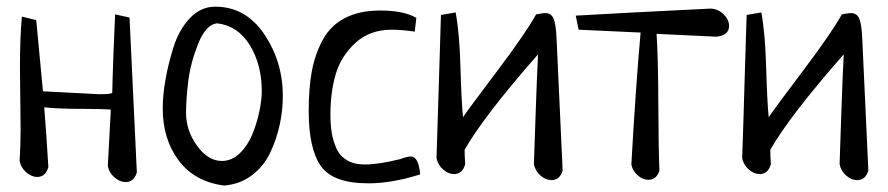

<svg xmlns="http://www.w3.org/2000/svg" viewBox="-20 -539 2715 587"><path d="M332 -495.1 376 -485.4 398.4 -11.7Q389.6 17.6 364.3 17.6Q346.7 17.6 330.1 3.4Q313.5 -10.7 309.6 -31.2Q309.6 -34.2 318.4 -196.3V-204.1Q291 -206.1 237.3 -206.1Q156.2 -206.1 115.2 -210.9Q120.1 -154.3 127.9 -28.3Q119.1 2 93.8 2Q76.2 2 60.1 -12.2Q43.9 -26.4 40 -46.9Q43 -95.7 43 -144.5Q43 -175.8 42 -238.3Q41 -300.8 41 -331.1Q41 -424.8 46.9 -488.3L90.8 -477.5Q110.4 -265.6 111.3 -259.8Q278.3 -251 283.2 -251Q323.2 -251 323.2 -255.9Q323.2 -275.4 327.1 -379.9Q331.1 -484.4 332 -495.1Z M477.5 -208Q477.5 -247.1 485.8 -294.9Q494.1 -342.8 510.7 -395.5Q527.3 -448.2 560.5 -483.4Q593.8 -518.6 637.7 -518.6Q731.4 -518.6 788.1 -434.1Q844.7 -349.6 844.7 -246.1Q844.7 -202.1 835.4 -158.7Q826.2 -115.2 806.6 -73.2Q787.1 -31.2 750.5 -3.4Q713.9 24.4 665 28.3Q575.2 16.6 526.4 -48.3Q477.5 -113.3 477.5 -208ZM643.6 -467.8Q609.4 -463.9 585.9 -405.3Q562.5 -346.7 555.7 -291.5Q548.8 -236.3 548.8 -194.3Q548.8 -139.6 582.5 -93.3Q616.2 -46.9 658.2 -46.9Q688.5 -46.9 712.9 -70.3Q737.3 -93.8 751.5 -128.4Q765.6 -163.1 772.9 -198.2Q780.3 -233.4 780.3 -260.7Q780.3 -340.8 744.1 -400.4Q708 -460 643.6 -467.8Z M1252.9 -484.4 1248 -442.4Q1207 -448.2 1177.7 -448.2Q1110.4 -448.2 1066.4 -407.7Q1022.5 -367.2 1006.3 -312Q990.2 -256.8 990.2 -189.5Q990.2 -158.2 994.1 -133.8Q998 -109.4 1008.3 -85.9Q1018.6 -62.5 1040.5 -49.3Q1062.5 -36.1 1094.7 -36.1Q1137.7 -36.1 1204.1 -52.7Q1224.6 -60.5 1236.3 -60.5Q1259.8 -60.5 1264.6 -5.9Q1178.7 21.5 1105.5 21.5Q999 21.5 961.4 -30.8Q923.8 -83 923.8 -200.2Q923.8 -268.6 933.1 -319.8Q942.4 -371.1 965.8 -415.5Q989.3 -460 1033.7 -483.4Q1078.1 -506.8 1142.6 -506.8Q1214.8 -506.8 1252.9 -484.4Z M1400.4 -81.1Q1400.4 -64.5 1402.3 -37.1Q1393.6 -6.8 1368.2 -6.8Q1350.6 -6.8 1334.5 -21Q1318.4 -35.2 1314.5 -55.7Q1317.4 -134.8 1321.8 -287.1Q1326.2 -439.5 1328.1 -493.2L1373 -501Q1384.8 -438.5 1387.7 -335Q1390.6 -231.4 1395.5 -180.7Q1414.1 -208 1501 -323.2Q1587.9 -438.5 1619.1 -495.1Q1640.6 -499 1646.5 -499Q1665 -499 1672.4 -482.4Q1679.7 -465.8 1681.6 -419.9L1700.2 -17.6Q1691.4 11.7 1666 11.7Q1648.4 11.7 1632.3 -2.4Q1616.2 -16.6 1612.3 -37.1Q1613.3 -69.3 1617.7 -194.8Q1622.1 -320.3 1625 -373Q1458 -182.6 1400.4 -81.1Z M1749 -448.2 1740.2 -491.2Q1871.1 -499 2152.3 -512.7Q2175.8 -511.7 2192.4 -495.1Q2209 -478.5 2209 -460Q2209 -430.7 2169.9 -426.8L1987.3 -435.5Q1992.2 -362.3 1992.7 -222.2Q1993.2 -82 1996.1 -17.6Q1987.3 10.7 1961.9 10.7Q1945.3 10.7 1929.7 -2.9Q1914.1 -16.6 1910.2 -36.1Q1923.8 -276.4 1938.5 -439.5Z M2335 -81.1Q2335 -64.5 2336.9 -37.1Q2328.1 -6.8 2302.7 -6.8Q2285.2 -6.8 2269 -21Q2252.9 -35.2 2249 -55.7Q2252 -134.8 2256.3 -287.1Q2260.7 -439.5 2262.7 -493.2L2307.6 -501Q2319.3 -438.5 2322.3 -335Q2325.2 -231.4 2330.1 -180.7Q2348.6 -208 2435.5 -323.2Q2522.5 -438.5 2553.7 -495.1Q2575.2 -499 2581.1 -499Q2599.6 -499 2606.9 -482.4Q2614.3 -465.8 2616.2 -419.9L2634.8 -17.6Q2626 11.7 2600.6 11.7Q2583 11.7 2566.9 -2.4Q2550.8 -16.6 2546.9 -37.1Q2547.9 -69.3 2552.2 -194.8Q2556.6 -320.3 2559.6 -373Q2392.6 -182.6 2335 -81.1Z"/></svg>

Font: Neucha
Style: Regular
Weight: 400
Designer: Jovanny Lemonad
Foundry: Jovanny Lemonad
Version: Version 001.001